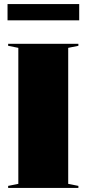

<svg xmlns="http://www.w3.org/2000/svg" viewBox="-20 -923 425 943"><path d="M365 -708V-698L315 -688V-20L365 -10V0H20V-10L70 -20V-688L20 -698V-708ZM17 -823V-903H369V-823Z"/></svg>

Font: Kalnia
Style: Bold
Weight: 700
Designer: Frida Medrano
Foundry: Frida Medrano
Version: Version 1.105